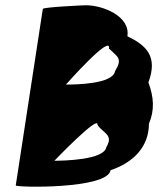

<svg xmlns="http://www.w3.org/2000/svg" viewBox="-20 -720 610 731"><path d="M40 -14C39 -6 390 1 401 -72C485 -100 547 -159 547 -249C569 -300 566 -350 545 -406C582 -506 537 -547 465 -582C477 -658 372 -700 307 -700C299 -700 144 -693 143 -686ZM187 -108C187 -108 357 -285 351 -245C371 -213 414 -208 385 -160C377 -111 222 -108 187 -108ZM231 -398C231 -398 404 -594 395 -535C428 -503 448 -498 418 -449C410 -400 269 -398 231 -398Z"/></svg>

Font: Ampere
Style: CndIta
Weight: 400
Version: Version 1